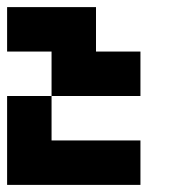

<svg xmlns="http://www.w3.org/2000/svg" viewBox="-20 -520 540 540"><path d="M250 -500V-375H375V-250H125V-375H0V-500ZM125 -250V-125H375V0H0V-250Z"/></svg>

Font: Bytesized
Style: Regular
Weight: 400
Monospace: yes
Designer: baltdev
Version: Version 1.000